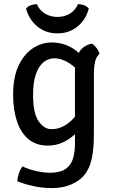

<svg xmlns="http://www.w3.org/2000/svg" viewBox="-20 -718 568 958"><path d="M476.5 -450Q460 -435 454.2 -408.8Q448.5 -382.5 448.5 -353V-53.5Q448.5 3 443.2 42Q438 81 427.5 108Q417 135 401.5 154.5Q378 183.5 336.2 202Q294.5 220.5 238.5 220.5Q192.5 220.5 146.5 210.5Q100.5 200.5 66.5 186.5Q67 168 74.2 146.8Q81.5 125.5 92.5 112.5Q124 127.5 162 135.8Q200 144 229 144Q281 144 308 124.5Q335 105 344.5 72.5Q354 40 354 1V-370.5Q354 -417 372.8 -453.5Q391.5 -490 438.5 -500.5Q451 -493 462 -478.2Q473 -463.5 476.5 -450ZM45.5 -245.5Q45.5 -334.5 73.5 -392.2Q101.5 -450 145.2 -478Q189 -506 235.5 -506Q278.5 -506 310.2 -493.2Q342 -480.5 365.2 -460.8Q388.5 -441 406 -420L393 -336Q367 -375.5 328.2 -401.2Q289.5 -427 250.5 -427Q221 -427 197 -407.5Q173 -388 159 -347.8Q145 -307.5 145 -245Q145 -154 172.2 -113.8Q199.5 -73.5 237.5 -73.5Q278.5 -73.5 316.2 -100.2Q354 -127 375 -167.5L389.5 -91Q376 -68.5 351.2 -45.8Q326.5 -23 292.8 -7.2Q259 8.5 218.5 8.5Q161 8.5 122.5 -23.2Q84 -55 64.8 -112.2Q45.5 -169.5 45.5 -245.5ZM423 -675Q408.5 -620 366.8 -585.8Q325 -551.5 266.5 -551.5Q208 -551.5 166.5 -585.8Q125 -620 110 -675Q119 -686.5 134 -692Q149 -697.5 164 -697.5Q176.5 -667 204.2 -650.2Q232 -633.5 266.5 -633.5Q301.5 -633.5 329 -650.2Q356.5 -667 369 -697.5Q384 -697.5 399.2 -692Q414.5 -686.5 423 -675Z"/></svg>

Font: Signika Negative Light
Style: Regular
Weight: 400
Version: Version 2.001